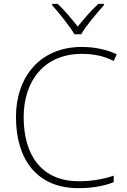

<svg xmlns="http://www.w3.org/2000/svg" viewBox="-20 -968 658 998"><path d="M367 -790H402C426 -832 483 -900 520 -941V-948H491C454 -914 414 -867 384 -830C355 -867 316 -914 280 -948H251V-941C288 -900 342 -832 367 -790ZM405 -688C461 -688 517 -679 571 -651L587 -686C532 -711 471 -724 405 -724C189 -724 63 -569 63 -360C63 -138 173 10 387 10C466 10 525 -3 571 -21V-55C521 -38 463 -26 389 -26C199 -26 103 -158 103 -359C103 -551 213 -688 405 -688Z"/></svg>

Font: Noto Sans Lao ExtraLight
Style: Regular
Weight: 200
Designer: Monotype Design Team
Foundry: Monotype Imaging Inc.
Version: Version 2.003